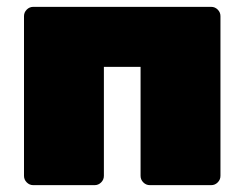

<svg xmlns="http://www.w3.org/2000/svg" viewBox="-20 -540 713 560"><path d="M596 0H417Q406 0 398 -8Q390 -16 390 -27V-345H283V-27Q283 -16 275 -8Q267 0 256 0H77Q66 0 58 -8Q50 -16 50 -27V-493Q50 -504 58 -512Q66 -520 77 -520H596Q607 -520 615 -512Q623 -504 623 -493V-27Q623 -16 615 -8Q607 0 596 0Z"/></svg>

Font: Rubik One
Style: Regular
Weight: 400
Designer: Hubert and Fischer with Elvire Volk Leonovitch
Foundry: Hubert and Fischer with Elvire Volk Leonovitch
Version: Version 1.001